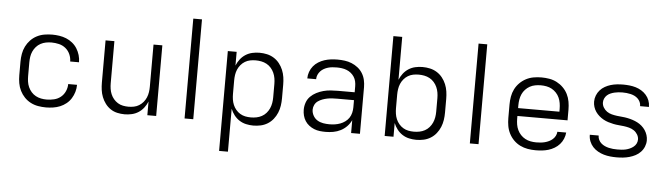

<svg xmlns="http://www.w3.org/2000/svg" viewBox="-54 -964 4908 1408"><g transform="rotate(5 2400.0 -260.0)"><path d="M298 8Q269 8 240 3Q211 -2 185 -15.5Q159 -29 139 -50Q119 -71 106 -97Q93 -123 88 -152Q83 -181 83 -210V-310Q83 -339 88 -368Q93 -397 106 -423Q119 -449 139 -470Q159 -491 185 -504.5Q211 -518 240 -523Q269 -528 298 -528Q324 -528 350.5 -524Q377 -520 401.5 -510Q426 -500 447 -483Q468 -466 482 -443.5Q496 -421 503.5 -395.5Q511 -370 511 -343H446Q446 -370 434.5 -396Q423 -422 401.5 -439.5Q380 -457 352.5 -463.5Q325 -470 298 -470Q277 -470 256.5 -466Q236 -462 217.5 -452Q199 -442 185 -426Q171 -410 162.5 -391Q154 -372 151 -351.5Q148 -331 148 -310V-210Q148 -189 151 -168.5Q154 -148 162.5 -129Q171 -110 185 -94Q199 -78 217.5 -68Q236 -58 256.5 -54Q277 -50 298 -50Q325 -50 352.5 -56.5Q380 -63 401.5 -80.5Q423 -98 434.5 -124Q446 -150 446 -177H511Q511 -150 503.5 -124.5Q496 -99 482 -76.5Q468 -54 447 -37Q426 -20 401.5 -10Q377 0 350.5 4Q324 8 298 8Z M877 8Q850 8 823 2Q796 -4 773.5 -19Q751 -34 734.5 -56Q718 -78 708 -103.5Q698 -129 694.5 -156Q691 -183 691 -210V-520H756V-210Q756 -190 759 -169.5Q762 -149 770 -130Q778 -111 791 -95.5Q804 -80 821.5 -69Q839 -58 859.5 -54Q880 -50 900 -50Q920 -50 940.5 -54Q961 -58 978.5 -69Q996 -80 1009 -95.5Q1022 -111 1030 -130Q1038 -149 1041 -169.5Q1044 -190 1044 -210V-520H1109V0H1044V-101Q1034 -76 1017.5 -54.5Q1001 -33 978.5 -18.5Q956 -4 929.5 2Q903 8 877 8Z M1318 0V-735H1382V0Z M1591 215V-520H1656V-419Q1666 -444 1682.5 -465.5Q1699 -487 1721.5 -501.5Q1744 -516 1770.5 -522Q1797 -528 1824 -528Q1852 -528 1879 -522Q1906 -516 1929.5 -501.5Q1953 -487 1970.5 -465Q1988 -443 1998.5 -417.5Q2009 -392 2013 -365Q2017 -338 2017 -310V-210Q2017 -182 2013 -155Q2009 -128 1998.5 -102.5Q1988 -77 1970.5 -55Q1953 -33 1929.5 -18.5Q1906 -4 1879 2Q1852 8 1824 8Q1797 8 1770.5 2Q1744 -4 1721.5 -18.5Q1699 -33 1682.5 -54.5Q1666 -76 1656 -101V215ZM1801 -50Q1822 -50 1842.5 -54Q1863 -58 1881.5 -68Q1900 -78 1914 -94Q1928 -110 1936.5 -129Q1945 -148 1948.5 -168.5Q1952 -189 1952 -210V-310Q1952 -331 1948.5 -351.5Q1945 -372 1936.5 -391Q1928 -410 1914 -426Q1900 -442 1881.5 -452Q1863 -462 1842.5 -466Q1822 -470 1801 -470Q1780 -470 1760 -466Q1740 -462 1722.5 -451.5Q1705 -441 1691.5 -425Q1678 -409 1670 -390Q1662 -371 1659 -350.5Q1656 -330 1656 -310V-210Q1656 -190 1659 -169.5Q1662 -149 1670 -130Q1678 -111 1691.5 -95Q1705 -79 1722.5 -68.5Q1740 -58 1760 -54Q1780 -50 1801 -50Z M2356 8Q2335 8 2313.5 5.5Q2292 3 2272 -5Q2252 -13 2234.5 -26.5Q2217 -40 2205.5 -58Q2194 -76 2188.5 -97Q2183 -118 2183 -140Q2183 -167 2192 -193Q2201 -219 2220 -238Q2239 -257 2263.5 -269.5Q2288 -282 2314 -289Q2340 -296 2367 -298Q2394 -300 2421 -300H2544V-344Q2544 -362 2540 -380Q2536 -398 2526 -413.5Q2516 -429 2501.5 -440.5Q2487 -452 2470 -458.5Q2453 -465 2434.5 -467.5Q2416 -470 2398 -470Q2382 -470 2365.5 -468.5Q2349 -467 2333.5 -462.5Q2318 -458 2303.5 -450Q2289 -442 2278 -430Q2267 -418 2260.5 -403Q2254 -388 2254 -371H2189Q2189 -396 2197.5 -419.5Q2206 -443 2221.5 -462Q2237 -481 2258 -494Q2279 -507 2302 -514.5Q2325 -522 2349.5 -525Q2374 -528 2398 -528Q2425 -528 2451.5 -524.5Q2478 -521 2502.5 -511Q2527 -501 2548 -484.5Q2569 -468 2583 -445.5Q2597 -423 2603 -396.5Q2609 -370 2609 -344V0H2544V-95Q2532 -69 2512 -48.5Q2492 -28 2466.5 -15Q2441 -2 2413 3Q2385 8 2356 8ZM2379 -50Q2400 -50 2420 -53Q2440 -56 2459 -63Q2478 -70 2495 -82.5Q2512 -95 2523 -111.5Q2534 -128 2539 -148.5Q2544 -169 2544 -189V-242H2421Q2402 -242 2384 -241Q2366 -240 2348 -236.5Q2330 -233 2312.5 -226.5Q2295 -220 2280 -209.5Q2265 -199 2256.5 -182Q2248 -165 2248 -147Q2248 -124 2259.5 -103Q2271 -82 2290.5 -70Q2310 -58 2333 -54Q2356 -50 2379 -50Z M3024 8Q2997 8 2970.5 2Q2944 -4 2921.5 -18.5Q2899 -33 2882.5 -54.5Q2866 -76 2856 -101V0H2791V-735H2856V-419Q2866 -444 2882.5 -465.5Q2899 -487 2921.5 -501.5Q2944 -516 2970.5 -522Q2997 -528 3024 -528Q3052 -528 3079 -522Q3106 -516 3129.5 -501.5Q3153 -487 3170.5 -465Q3188 -443 3198.5 -417.5Q3209 -392 3213 -365Q3217 -338 3217 -310V-210Q3217 -182 3213 -155Q3209 -128 3198.5 -102.5Q3188 -77 3170.5 -55Q3153 -33 3129.5 -18.5Q3106 -4 3079 2Q3052 8 3024 8ZM3001 -50Q3022 -50 3042.5 -54Q3063 -58 3081.5 -68Q3100 -78 3114 -94Q3128 -110 3136.5 -129Q3145 -148 3148.5 -168.5Q3152 -189 3152 -210V-310Q3152 -331 3148.5 -351.5Q3145 -372 3136.5 -391Q3128 -410 3114 -426Q3100 -442 3081.5 -452Q3063 -462 3042.5 -466Q3022 -470 3001 -470Q2980 -470 2960 -466Q2940 -462 2922.5 -451.5Q2905 -441 2891.5 -425Q2878 -409 2870 -390Q2862 -371 2859 -350.5Q2856 -330 2856 -310V-210Q2856 -190 2859 -169.5Q2862 -149 2870 -130Q2878 -111 2891.5 -95Q2905 -79 2922.5 -68.5Q2940 -58 2960 -54Q2980 -50 3001 -50Z M3418 0V-735H3482V0Z M3902 8Q3873 8 3844 3Q3815 -2 3788.5 -15Q3762 -28 3741 -49Q3720 -70 3706.5 -96.5Q3693 -123 3688 -152Q3683 -181 3683 -210V-310Q3683 -339 3688 -368Q3693 -397 3706 -423Q3719 -449 3740 -470Q3761 -491 3787 -504.5Q3813 -518 3842 -523Q3871 -528 3900 -528Q3929 -528 3958 -523Q3987 -518 4013 -504.5Q4039 -491 4060 -470Q4081 -449 4094 -423Q4107 -397 4112 -368Q4117 -339 4117 -310V-231H3748V-210Q3748 -189 3751.5 -168Q3755 -147 3764 -128Q3773 -109 3787.5 -93.5Q3802 -78 3820.5 -68Q3839 -58 3860 -54Q3881 -50 3902 -50Q3918 -50 3934 -51.5Q3950 -53 3965.5 -57Q3981 -61 3995.5 -68Q4010 -75 4022 -85.5Q4034 -96 4041.5 -110.5Q4049 -125 4050 -141H4115Q4113 -117 4103.5 -94.5Q4094 -72 4078 -54Q4062 -36 4041 -23.5Q4020 -11 3997 -4Q3974 3 3950 5.5Q3926 8 3902 8ZM4052 -289V-310Q4052 -331 4048.5 -352Q4045 -373 4036.5 -392Q4028 -411 4013.5 -426.5Q3999 -442 3981 -452Q3963 -462 3942 -466Q3921 -470 3900 -470Q3879 -470 3858 -466Q3837 -462 3819 -452Q3801 -442 3786.5 -426.5Q3772 -411 3763.5 -392Q3755 -373 3751.5 -352Q3748 -331 3748 -310V-289Z M4499 8Q4475 8 4451 5.5Q4427 3 4404.5 -3.5Q4382 -10 4360.5 -22Q4339 -34 4323 -51.5Q4307 -69 4298 -91.5Q4289 -114 4289 -138V-140H4354V-139Q4354 -123 4361 -108.5Q4368 -94 4380 -83.5Q4392 -73 4406.5 -66.5Q4421 -60 4436 -56.5Q4451 -53 4467 -51.5Q4483 -50 4499 -50Q4514 -50 4530 -51Q4546 -52 4561 -55.5Q4576 -59 4590.5 -65.5Q4605 -72 4617.5 -82Q4630 -92 4637 -106Q4644 -120 4644 -136Q4644 -155 4633.5 -172.5Q4623 -190 4606.5 -201Q4590 -212 4571 -217Q4552 -222 4532.5 -224.5Q4513 -227 4493.5 -228.5Q4474 -230 4454.5 -234Q4435 -238 4416 -244Q4397 -250 4380 -259.5Q4363 -269 4348 -282Q4333 -295 4322 -311Q4311 -327 4305 -346Q4299 -365 4299 -385Q4299 -408 4307.5 -430Q4316 -452 4331.5 -469.5Q4347 -487 4367.5 -498.5Q4388 -510 4410 -516.5Q4432 -523 4455 -525.5Q4478 -528 4501 -528Q4524 -528 4547.5 -525.5Q4571 -523 4593 -516.5Q4615 -510 4635 -498Q4655 -486 4670.5 -468.5Q4686 -451 4694.5 -429Q4703 -407 4703 -384V-381H4638V-383Q4638 -398 4631.5 -412Q4625 -426 4614 -436.5Q4603 -447 4589.5 -453.5Q4576 -460 4561 -463.5Q4546 -467 4531 -468.5Q4516 -470 4501 -470Q4486 -470 4471 -468.5Q4456 -467 4441.5 -463.5Q4427 -460 4413 -454Q4399 -448 4388 -438Q4377 -428 4370.5 -414Q4364 -400 4364 -385Q4364 -365 4374.5 -347.5Q4385 -330 4401 -319Q4417 -308 4436.5 -303Q4456 -298 4475.5 -295.5Q4495 -293 4514.5 -291.5Q4534 -290 4553.5 -286Q4573 -282 4591.5 -276Q4610 -270 4627.5 -261Q4645 -252 4660 -239Q4675 -226 4686 -209.5Q4697 -193 4703 -174Q4709 -155 4709 -135Q4709 -112 4700 -89.5Q4691 -67 4674.5 -49.5Q4658 -32 4637 -21Q4616 -10 4593 -3.5Q4570 3 4546.5 5.5Q4523 8 4499 8Z"/></g></svg>

Font: Iosevka Aile Light
Style: Regular
Weight: 300
Designer: Belleve Invis
Foundry: Belleve Invis
Version: Version 27.3.5; ttfautohint (v1.8.4)